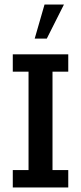

<svg xmlns="http://www.w3.org/2000/svg" viewBox="-20 -821 354 841"><path d="M36 0V-76H105V-507H36V-583H279V-507H210V-76H279V0ZM132 -652 175 -801H260L185 -652Z"/></svg>

Font: Rokkitt Medium
Style: Regular
Weight: 500
Version: Version 3.103